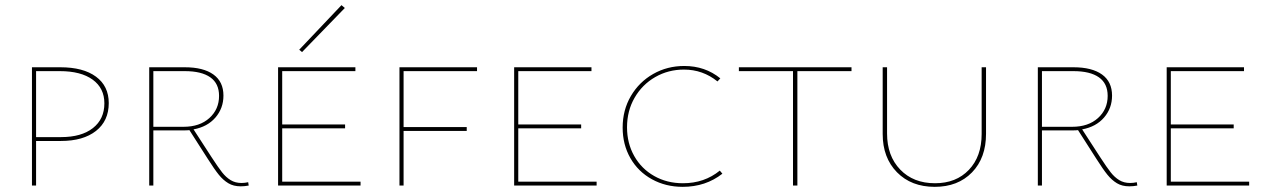

<svg xmlns="http://www.w3.org/2000/svg" viewBox="-20 -720 4914 745"><path d="M402 -320Q402 -251 352.5 -212Q303 -173 216 -173H120V0H104V-459H214Q303 -459 352.5 -422.5Q402 -386 402 -320ZM385 -319Q385 -378 339.5 -411Q294 -444 212 -444H120V-188H217Q296 -188 340.5 -223Q385 -258 385 -319Z M945 0Q929 3 914 3Q886 3 866 -9Q846 -21 829 -42Q812 -63 786 -104L715 -215Q707 -214 691 -214H575V0H559V-459H697Q769 -459 808 -431Q847 -403 847 -349Q847 -300 816 -264Q785 -228 731 -218L801 -110Q827 -70 842 -51Q857 -32 875 -21Q893 -10 917 -10Q930 -10 943 -13ZM692 -228Q755 -228 792.5 -262Q830 -296 830 -348Q830 -396 796 -420Q762 -444 697 -444H575V-228Z M1152 -518 1141 -527 1305 -700 1318 -689ZM1379 -15V0H1059V-459H1359V-444H1075V-237H1319V-222H1075V-15Z M1546 -444V-227H1791V-212H1546V0H1530V-459H1831V-444Z M2295 -15V0H1975V-459H2275V-444H1991V-237H2235V-222H1991V-15Z M2396 -225Q2396 -293 2428 -347.5Q2460 -402 2514.5 -433Q2569 -464 2635 -464Q2716 -464 2775 -416L2764 -404Q2707 -450 2634 -450Q2573 -450 2522.5 -421Q2472 -392 2442.5 -341Q2413 -290 2413 -226Q2413 -164 2441 -114.5Q2469 -65 2518.5 -37Q2568 -9 2630 -9Q2713 -9 2773 -58L2783 -46Q2718 5 2629 5Q2563 5 2509.5 -24.5Q2456 -54 2426 -106.5Q2396 -159 2396 -225Z M3284 -444H3074V0H3057V-444H2847V-459H3284Z M3405 -200V-459H3422V-202Q3422 -115 3473 -62Q3524 -9 3608 -9Q3690 -9 3739.5 -61Q3789 -113 3789 -200V-459H3806V-201Q3806 -107 3751.5 -51Q3697 5 3607 5Q3516 5 3460.5 -51.5Q3405 -108 3405 -200Z M4393 0Q4377 3 4362 3Q4334 3 4314 -9Q4294 -21 4277 -42Q4260 -63 4234 -104L4163 -215Q4155 -214 4139 -214H4023V0H4007V-459H4145Q4217 -459 4256 -431Q4295 -403 4295 -349Q4295 -300 4264 -264Q4233 -228 4179 -218L4249 -110Q4275 -70 4290 -51Q4305 -32 4323 -21Q4341 -10 4365 -10Q4378 -10 4391 -13ZM4140 -228Q4203 -228 4240.5 -262Q4278 -296 4278 -348Q4278 -396 4244 -420Q4210 -444 4145 -444H4023V-228Z M4827 -15V0H4507V-459H4807V-444H4523V-237H4767V-222H4523V-15Z"/></svg>

Font: Ysabeau SC Thin
Style: Regular
Weight: 200
Designer: Christian Thalmann (Catharsis Fonts)
Version: Version 0.003